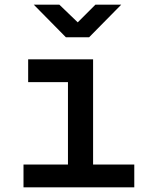

<svg xmlns="http://www.w3.org/2000/svg" viewBox="-20 -805 640 825"><path d="M81 0V-98H272V-452H101V-550H380V-98H557V0ZM263 -645 125 -785H235L314 -709L390 -785H501L363 -645Z"/></svg>

Font: Tiny SemiBold
Style: Regular
Weight: 600
Designer: Philipp Nurullin, Konstantin Bulenkov
Foundry: JetBrains
Version: Version 2.251; ttfautohint (v1.8.4.7-5d5b)